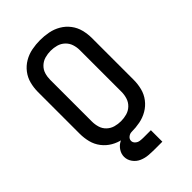

<svg xmlns="http://www.w3.org/2000/svg" viewBox="-268 -841 1112 1112"><g transform="rotate(-45 288.0 -284.5)"><path d="M288 8Q322 8 356 1.5Q390 -5 420 -22.5Q450 -40 471 -67.5Q492 -95 500.5 -128.5Q509 -162 509 -197V-539Q509 -573 500.5 -606.5Q492 -640 471 -667.5Q450 -695 420 -712.5Q390 -730 356 -736.5Q322 -743 288 -743Q254 -743 220 -736.5Q186 -730 156 -712.5Q126 -695 105 -667.5Q84 -640 75.5 -606.5Q67 -573 67 -539V-197Q67 -162 75.5 -128.5Q84 -95 105 -67.5Q126 -40 156 -22.5Q186 -5 220 1.5Q254 8 288 8ZM288 -79Q264 -79 240.5 -85.5Q217 -92 199 -109Q181 -126 174 -149.5Q167 -173 167 -197V-539Q167 -563 174 -586Q181 -609 199 -626Q217 -643 240.5 -649.5Q264 -656 288 -656Q312 -656 335.5 -649.5Q359 -643 377 -626Q395 -609 402.5 -586Q410 -563 410 -539V-197Q410 -173 402.5 -149.5Q395 -126 377 -109Q359 -92 335.5 -85.5Q312 -79 288 -79ZM313 174H373V80H312Q312 80 312 80Q312 80 312 80Q298 80 284 78Q270 76 259 66Q248 56 248 43Q248 28 260.5 18Q273 8 288 8V-17Q265 -17 242.5 -12.5Q220 -8 200 3.5Q180 15 167 35.5Q154 56 154 79Q154 105 170 127Q186 149 210.5 159.5Q235 170 261 172Q287 174 313 174Z"/></g></svg>

Font: Iosevka Sparkle Medium
Style: Regular
Weight: 500
Designer: Belleve Invis
Foundry: Belleve Invis
Version: Version 4.5.0; ttfautohint (v1.8.3)